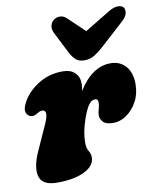

<svg xmlns="http://www.w3.org/2000/svg" viewBox="-82 -781 706 857"><g transform="rotate(-10 270.5 -352.0)"><path d="M50.5 -300.5Q34 -300.5 25.2 -316.5Q16.5 -332.5 29 -358Q50 -405 101.2 -439.2Q152.5 -473.5 218 -473.5Q253 -473.5 272.5 -454.8Q292 -436 292 -405.5Q292 -391.5 288 -372Q350.5 -472 434 -472Q477 -472 502.8 -442.5Q528.5 -413 528.5 -362Q528.5 -317 509.5 -282.2Q490.5 -247.5 461.5 -227.5Q432.5 -207.5 401.5 -207.5Q368 -207.5 355.2 -221.8Q342.5 -236 342.5 -250.5Q342.5 -265.5 347.2 -279.2Q352 -293 352 -309Q352 -325.5 338.5 -325.5Q322.5 -325.5 309.8 -308.2Q297 -291 282 -249Q270 -214 265.8 -189.2Q261.5 -164.5 261.5 -140.5Q261.5 -118 270.5 -103.8Q279.5 -89.5 279.5 -73Q279.5 -35 232.8 -11.8Q186 11.5 109 11.5Q41.5 11.5 29.5 -30.2Q17.5 -72 48 -140L100 -255.5Q127.5 -317 96.5 -317Q87.5 -317 75 -309Q62.5 -300.5 50.5 -300.5ZM416.5 -555Q391.5 -532 370.5 -518.5Q349.5 -505 323.5 -505Q297.5 -505 283.2 -518.2Q269 -531.5 257 -555L210 -648.5Q201 -666 204 -681.5Q207 -697 218.5 -706.5Q231.5 -716.5 247.8 -716.5Q264 -716.5 278.5 -703L353 -632L470 -703Q493 -716.5 510.5 -716.5Q528 -716.5 536.5 -706.5Q543 -697.5 540 -681Q537 -664.5 516.5 -646Z"/></g></svg>

Font: Fraunces 72pt S100 Black
Style: Italic
Weight: 900
Italic angle: -16°
Version: Version 1.000; ttfautohint (v1.8.3)